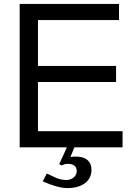

<svg xmlns="http://www.w3.org/2000/svg" viewBox="-20 -749 673 976"><path d="M218 133Q227 137 243.5 145Q260 153 268.5 156.5Q277 160 290 163Q303 166 316 166Q339 166 354.5 153Q370 140 370 121Q370 84 324 84Q309 84 293 92L281 85L320 0H80V-729H585V-647H173V-414H570V-332H173V-82H603V0H358L338 49Q351 47 366 47Q404 47 424.5 64.5Q445 82 445 114Q445 157 412 182Q379 207 322 207Q275 207 197 173Z"/></svg>

Font: ColatingCofangSans
Style: Regular
Weight: 400
Foundry: GNU
Version: Version 412.227;June 27, 2022;FontCreator 11.0.0.2412 32-bit